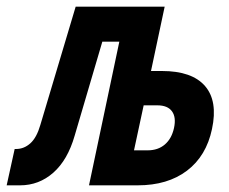

<svg xmlns="http://www.w3.org/2000/svg" viewBox="-67 -556 687 576"><path d="M-47 0 -23 -109H-19Q5 -109 24 -126Q43 -143 54 -181L160 -536H427L386 -343H419Q509 -343 548 -298Q587 -253 569 -169Q552 -88 494 -44Q436 0 346 0H200L291 -431H240L157 -149Q136 -76 93 -38Q50 0 -7 0ZM335 -105H376Q407 -105 427.5 -122.5Q448 -140 455 -172Q462 -204 449 -222Q436 -240 405 -240H364Z"/></svg>

Font: Geist Mono
Style: Bold Italic
Weight: 700
Italic angle: -12°
Monospace: yes
Designer: Basement.studio, Andrés Briganti, Mateo Zaragoza
Foundry: Basement.studio, Vercel, Andrés Briganti, Guido Ferreyra, Mateo Zaragoza
Version: Version 1.500; ttfautohint (v1.8.4.7-5d5b)